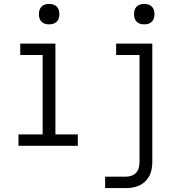

<svg xmlns="http://www.w3.org/2000/svg" viewBox="-20 -742 940 977"><path d="M74 0V-58H197V-462H83V-520H262V-58H376V0ZM230 -618Q219 -618 209 -621Q199 -624 191.5 -631.5Q184 -639 181 -649Q178 -659 178 -670Q178 -681 181 -691Q184 -701 191.5 -708.5Q199 -716 209 -719Q219 -722 230 -722Q241 -722 251 -719Q261 -716 268.5 -708.5Q276 -701 279 -691Q282 -681 282 -670Q282 -659 279 -649Q276 -639 268.5 -631.5Q261 -624 251 -621Q241 -618 230 -618ZM515 215V157H621Q635 157 649.5 152Q664 147 673.5 136Q683 125 686.5 110.5Q690 96 690 81V-462H571V-520H755V81Q755 99 752 117Q749 135 741 151Q733 167 720 180Q707 193 690.5 201Q674 209 656.5 212Q639 215 621 215ZM714 -618Q703 -618 693 -621Q683 -624 675.5 -631.5Q668 -639 665 -649Q662 -659 662 -670Q662 -681 665 -691Q668 -701 675.5 -708.5Q683 -716 693 -719Q703 -722 714 -722Q725 -722 735 -719Q745 -716 752.5 -708.5Q760 -701 763 -691Q766 -681 766 -670Q766 -659 763 -649Q760 -639 752.5 -631.5Q745 -624 735 -621Q725 -618 714 -618Z"/></svg>

Font: Iosevka Etoile Light
Style: Regular
Weight: 300
Designer: Belleve Invis
Foundry: Belleve Invis
Version: Version 25.0.1; ttfautohint (v1.8.4)